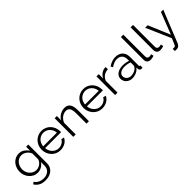

<svg xmlns="http://www.w3.org/2000/svg" viewBox="270 -2153 3799 3799"><g transform="rotate(-45 2169.5 -253.5)"><path d="M284 7Q230 7 185.5 -15.5Q141 -38 108.5 -75Q76 -112 58 -160Q40 -208 40 -259Q40 -313 57.5 -362.5Q75 -412 107 -449Q139 -486 183.5 -508Q228 -530 282 -530Q349 -530 398 -496.5Q447 -463 482 -412V-521H543V2Q543 56 522.5 97.5Q502 139 467.5 167Q433 195 386.5 209Q340 223 288 223Q198 223 143 191Q88 159 54 105L96 72Q127 122 178 145.5Q229 169 288 169Q326 169 360 158.5Q394 148 419.5 127.5Q445 107 460 75.5Q475 44 475 2V-101Q445 -51 393 -22Q341 7 284 7ZM303 -50Q333 -50 362 -61Q391 -72 414.5 -90.5Q438 -109 454 -132Q470 -155 475 -179V-340Q464 -368 445 -392Q426 -416 402 -433Q378 -450 350.5 -460Q323 -470 295 -470Q251 -470 216.5 -451.5Q182 -433 158 -403Q134 -373 121.5 -335Q109 -297 109 -258Q109 -216 124 -178Q139 -140 165.5 -111.5Q192 -83 227 -66.5Q262 -50 303 -50Z M918 10Q861 10 813.5 -11.5Q766 -33 731 -70.5Q696 -108 676.5 -157Q657 -206 657 -262Q657 -317 676.5 -365.5Q696 -414 730.5 -450.5Q765 -487 813 -508.5Q861 -530 917 -530Q974 -530 1021.5 -508.5Q1069 -487 1103 -450Q1137 -413 1156 -365Q1175 -317 1175 -263Q1175 -255 1175 -247Q1175 -239 1174 -236H728Q731 -194 747.5 -158.5Q764 -123 790 -97Q816 -71 849.5 -56.5Q883 -42 921 -42Q946 -42 971 -49Q996 -56 1017 -68Q1038 -80 1055 -97.5Q1072 -115 1081 -136L1140 -120Q1128 -91 1106 -67.5Q1084 -44 1055 -26.5Q1026 -9 991 0.5Q956 10 918 10ZM1110 -288Q1107 -330 1090.5 -364.5Q1074 -399 1048.5 -424Q1023 -449 989.5 -463Q956 -477 918 -477Q880 -477 846 -463Q812 -449 786.5 -424Q761 -399 745.5 -364Q730 -329 727 -288Z M1718 0H1650V-291Q1650 -384 1622.5 -426Q1595 -468 1538 -468Q1508 -468 1478 -457Q1448 -446 1422.5 -426Q1397 -406 1377 -378.5Q1357 -351 1348 -319V0H1280V-521H1342V-403Q1374 -460 1433.5 -495Q1493 -530 1563 -530Q1606 -530 1636 -514Q1666 -498 1684 -469Q1702 -440 1710 -398Q1718 -356 1718 -305Z M2088 10Q2031 10 1983.5 -11.5Q1936 -33 1901 -70.5Q1866 -108 1846.5 -157Q1827 -206 1827 -262Q1827 -317 1846.5 -365.5Q1866 -414 1900.5 -450.5Q1935 -487 1983 -508.5Q2031 -530 2087 -530Q2144 -530 2191.5 -508.5Q2239 -487 2273 -450Q2307 -413 2326 -365Q2345 -317 2345 -263Q2345 -255 2345 -247Q2345 -239 2344 -236H1898Q1901 -194 1917.5 -158.5Q1934 -123 1960 -97Q1986 -71 2019.5 -56.5Q2053 -42 2091 -42Q2116 -42 2141 -49Q2166 -56 2187 -68Q2208 -80 2225 -97.5Q2242 -115 2251 -136L2310 -120Q2298 -91 2276 -67.5Q2254 -44 2225 -26.5Q2196 -9 2161 0.5Q2126 10 2088 10ZM2280 -288Q2277 -330 2260.5 -364.5Q2244 -399 2218.5 -424Q2193 -449 2159.5 -463Q2126 -477 2088 -477Q2050 -477 2016 -463Q1982 -449 1956.5 -424Q1931 -399 1915.5 -364Q1900 -329 1897 -288Z M2710 -461Q2641 -459 2590 -423Q2539 -387 2518 -324V0H2450V-521H2514V-396Q2543 -456 2592 -490Q2641 -524 2697 -524Q2705 -524 2710 -523Z M2925 10Q2888 10 2856.5 -2.5Q2825 -15 2801.5 -37Q2778 -59 2765 -88.5Q2752 -118 2752 -152Q2752 -186 2768 -215Q2784 -244 2813 -265Q2842 -286 2882 -297.5Q2922 -309 2970 -309Q3010 -309 3051 -302Q3092 -295 3124 -282V-329Q3124 -398 3085 -438.5Q3046 -479 2977 -479Q2937 -479 2895 -463Q2853 -447 2810 -417L2786 -462Q2887 -530 2982 -530Q3080 -530 3136 -475Q3192 -420 3192 -323V-88Q3192 -60 3217 -60V0Q3200 3 3191 3Q3165 3 3150.5 -10Q3136 -23 3135 -46L3133 -87Q3097 -40 3042.5 -15Q2988 10 2925 10ZM2941 -42Q2994 -42 3038.5 -62Q3083 -82 3106 -115Q3115 -124 3119.5 -134.5Q3124 -145 3124 -154V-239Q3090 -252 3053.5 -259Q3017 -266 2979 -266Q2907 -266 2862 -236Q2817 -206 2817 -157Q2817 -133 2826.5 -112Q2836 -91 2852.5 -75.5Q2869 -60 2892 -51Q2915 -42 2941 -42Z M3342 -730H3410V-118Q3410 -89 3426 -72.5Q3442 -56 3471 -56Q3482 -56 3497 -59Q3512 -62 3525 -67L3537 -12Q3518 -4 3490.5 1Q3463 6 3443 6Q3396 6 3369 -20.5Q3342 -47 3342 -95Z M3614 -730H3682V-118Q3682 -89 3698 -72.5Q3714 -56 3743 -56Q3754 -56 3769 -59Q3784 -62 3797 -67L3809 -12Q3790 -4 3762.5 1Q3735 6 3715 6Q3668 6 3641 -20.5Q3614 -47 3614 -95Z M3902 160Q3910 161 3917.5 161.5Q3925 162 3932 162Q3950 162 3960.5 157Q3971 152 3981 135Q3991 118 4003.5 86Q4016 54 4039 0L3812 -521H3882L4075 -63L4254 -521H4319L4049 151Q4038 180 4012.5 201.5Q3987 223 3943 223Q3933 223 3924 222.5Q3915 222 3902 220Z"/></g></svg>

Font: PTCRaleway
Style: Regular
Weight: 400
Designer: Matt McInerney, Pablo Impallari, Rodrigo Fuenzalida
Foundry: Matt McInerney, Pablo Impallari, Rodrigo Fuenzalida
Version: Version 3.000g; ttfautohint (v1.5) -l 8 -r 28 -G 28 -x 14 -D